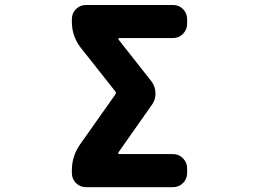

<svg xmlns="http://www.w3.org/2000/svg" viewBox="-20 -776 1040 776"><path d="M328.1 -19.5Q303.7 -19.5 287.1 -36.1Q270.5 -52.7 270.5 -77.1V-87.9Q270.5 -145.5 303.7 -192.4L446.3 -394.5Q450.2 -400.4 446.3 -406.2L305.7 -584Q270.5 -629.9 270.5 -687.5V-698.2Q270.5 -722.7 287.1 -739.3Q303.7 -755.9 328.1 -755.9H678.7Q703.1 -755.9 719.7 -739.3Q736.3 -722.7 736.3 -698.2V-679.7Q736.3 -656.2 719.7 -639.2Q703.1 -622.1 678.7 -622.1H461.9Q460 -622.1 459 -620.1Q458 -618.2 459 -616.2L592.8 -446.3Q608.4 -424.8 608.4 -397.5Q608.4 -373 594.7 -353.5L458 -159.2Q457 -157.2 458 -155.3Q459 -153.3 461.9 -153.3H678.7Q703.1 -153.3 719.7 -136.2Q736.3 -119.1 736.3 -95.7V-77.1Q736.3 -52.7 719.7 -36.1Q703.1 -19.5 678.7 -19.5Z"/></svg>

Font: Rounded Mgen+ 1mn bold
Style: Bold
Weight: 700
Designer: [Source Han Sans]
Ryoko NISHIZUKA  (kana & ideographs); Paul D. Hunt (Latin, Greek & Cyrillic); Wenlong ZHANG  (bopomofo
Version: Version 1.059.20150602